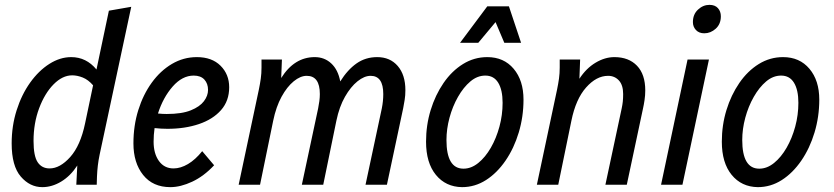

<svg xmlns="http://www.w3.org/2000/svg" viewBox="-20 -760 3430 790"><path d="M28 -170Q28 -242 48.5 -306.5Q69 -371 104 -420Q139 -469 183 -497Q227 -525 273 -525Q335 -525 377 -474L428 -716L520 -732L390 -124Q385 -100 382.5 -78.5Q380 -57 379 -33L378 0H294L298 -79Q270 -36 232 -13Q194 10 154 10Q103 10 65.5 -33.5Q28 -77 28 -170ZM118 -180Q118 -118 135 -92.5Q152 -67 184 -67Q227 -67 269 -114Q311 -161 330 -252L363 -409Q343 -432 320.5 -441Q298 -450 277 -450Q237 -450 200.5 -413Q164 -376 141 -314.5Q118 -253 118 -180Z M529 -170Q529 -243 549 -307Q569 -371 604.5 -420Q640 -469 687.5 -497Q735 -525 790 -525Q852 -525 887.5 -489.5Q923 -454 923 -401Q923 -345 889.5 -307Q856 -269 798.5 -249.5Q741 -230 669 -230Q643 -230 616 -233Q612 -205 612 -177Q612 -128 634 -97.5Q656 -67 694 -67Q723 -67 753.5 -85Q784 -103 812 -138L861 -80Q819 -35 771 -12.5Q723 10 681 10Q609 10 569 -40Q529 -90 529 -170ZM777 -449Q730 -449 690.5 -404Q651 -359 630 -293Q639 -292 648 -291.5Q657 -291 666 -291Q728 -291 765 -306Q802 -321 819 -343.5Q836 -366 836 -390Q836 -416 821 -432.5Q806 -449 777 -449Z M962 0 1045 -391Q1050 -415 1053 -436.5Q1056 -458 1056 -482V-515H1140L1137 -439Q1191 -525 1275 -525Q1315 -525 1343 -499Q1371 -473 1380 -425Q1410 -473 1447 -499Q1484 -525 1532 -525Q1585 -525 1616.5 -488.5Q1648 -452 1648 -389Q1648 -367 1645 -349Q1642 -331 1639 -315L1572 0H1484L1551 -314Q1557 -344 1557 -373Q1557 -448 1505 -448Q1479 -448 1451 -425.5Q1423 -403 1399.5 -362Q1376 -321 1364 -263L1310 0H1222L1289 -314Q1292 -329 1294 -344Q1296 -359 1296 -373Q1296 -448 1242 -448Q1216 -448 1188.5 -425.5Q1161 -403 1138.5 -362Q1116 -321 1104 -263L1050 0Z M1733 -177Q1733 -245 1752 -307Q1771 -369 1805 -418.5Q1839 -468 1885 -496.5Q1931 -525 1985 -525Q2053 -525 2093.5 -477Q2134 -429 2134 -350Q2134 -280 2114.5 -215Q2095 -150 2060 -99Q2025 -48 1979.5 -19Q1934 10 1881 10Q1814 9 1773.5 -40.5Q1733 -90 1733 -177ZM1817 -184Q1817 -66 1887 -66Q1919 -66 1948 -89.5Q1977 -113 1999.5 -152Q2022 -191 2035 -239Q2048 -287 2048 -337Q2048 -390 2030 -419.5Q2012 -449 1977 -449Q1944 -449 1915.5 -425Q1887 -401 1864.5 -361.5Q1842 -322 1829.5 -275.5Q1817 -229 1817 -184ZM1873 -584 1985 -734H2074L2124 -584H2055L2019 -669L1948 -584Z M2189 0 2272 -391Q2277 -415 2280 -436.5Q2283 -458 2283 -482V-515H2367L2364 -436Q2392 -479 2430.5 -502Q2469 -525 2508 -525Q2567 -525 2601 -489.5Q2635 -454 2635 -388Q2635 -368 2632 -348Q2629 -328 2626 -315L2559 0H2471L2538 -314Q2541 -328 2542.5 -341.5Q2544 -355 2544 -373Q2544 -410 2526.5 -429Q2509 -448 2482 -448Q2434 -448 2391.5 -400Q2349 -352 2331 -263L2277 0Z M2831 -669Q2831 -701 2852 -720.5Q2873 -740 2899 -740Q2922 -740 2934 -726.5Q2946 -713 2946 -693Q2946 -661 2925 -642Q2904 -623 2878 -623Q2856 -623 2843.5 -636.5Q2831 -650 2831 -669ZM2700 0 2809 -515H2897L2788 0Z M2950 -177Q2950 -245 2969 -307Q2988 -369 3022 -418.5Q3056 -468 3102 -496.5Q3148 -525 3202 -525Q3270 -525 3310.5 -477Q3351 -429 3351 -350Q3351 -280 3331.5 -215Q3312 -150 3277 -99Q3242 -48 3196.5 -19Q3151 10 3098 10Q3031 9 2990.5 -40.5Q2950 -90 2950 -177ZM3034 -184Q3034 -66 3104 -66Q3136 -66 3165 -89.5Q3194 -113 3216.5 -152Q3239 -191 3252 -239Q3265 -287 3265 -337Q3265 -390 3247 -419.5Q3229 -449 3194 -449Q3161 -449 3132.5 -425Q3104 -401 3081.5 -361.5Q3059 -322 3046.5 -275.5Q3034 -229 3034 -184Z"/></svg>

Font: Radio Canada Condensed
Style: Italic
Weight: 400
Width: 3
Italic angle: -12°
Designer: Charles Daoud, Etienne Aubert Bonn, Alexandre Saumier Demers, Jacques Le Bailly
Foundry: Radio-Canada
Version: Version 2.104; ttfautohint (v1.8.4.7-5d5b);gftools[0.9.28.de